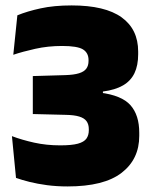

<svg xmlns="http://www.w3.org/2000/svg" viewBox="-20 -673 560 708"><path d="M229 14.5Q189 14.5 153.5 9.8Q118 5 89 -2.2Q60 -9.5 39 -17L24 -171Q61 -157 106 -147Q151 -137 202 -137Q244.5 -137 267.2 -143.2Q290 -149.5 298.8 -162Q307.5 -174.5 307.5 -192.5V-196.5Q307.5 -214.5 299.2 -226Q291 -237.5 272.2 -243.2Q253.5 -249 221.5 -249.5L101 -252.5V-392.5L221 -396Q252.5 -397 271.2 -402.8Q290 -408.5 298.2 -419.8Q306.5 -431 306.5 -448.5V-451.5Q306.5 -478 286 -490.8Q265.5 -503.5 209 -503.5Q157 -503.5 110 -493Q63 -482.5 29 -471L44 -616.5Q80.5 -631.5 129.8 -642.2Q179 -653 244 -653Q367.5 -653 428.5 -609Q489.5 -565 489.5 -483V-473Q489.5 -431.5 475.8 -403Q462 -374.5 433.5 -358Q405 -341.5 359.5 -335.5V-311.5L348.5 -331.5Q429 -321.5 461.2 -285Q493.5 -248.5 493.5 -183.5V-172Q493.5 -86 428.5 -35.8Q363.5 14.5 229 14.5Z"/></svg>

Font: Anek Devanagari Medium ExtraBold
Style: Regular
Weight: 800
Version: Version 1.003